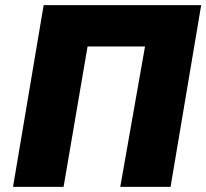

<svg xmlns="http://www.w3.org/2000/svg" viewBox="-20 -732 808 752"><path d="M151 -712H768L648 0H451L548 -550H323L229 0H31Z"/></svg>

Font: Nebula Sans Black
Style: Regular
Weight: 900
Italic angle: -9°
Designer: Paul D. Hunt for Adobe (as Source Sans)
Foundry: Nebula Entertainment & Broadcasting LLC
Version: Version 1.010